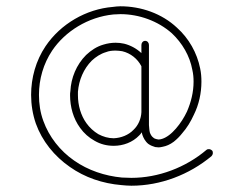

<svg xmlns="http://www.w3.org/2000/svg" viewBox="-20 -592 780 611"><path d="M398 -1C491 -1 582 -36 653 -95C658 -100 659 -108 655 -113C650 -118 642 -119 637 -115C571 -59 484 -26 398 -26C388 -26 378 -27 368 -27C314 -32 260 -50 216 -81C171 -112 136 -157 118 -207C108 -234 104 -262 104 -290C104 -340 118 -389 146 -431C187 -492 260 -538 341 -546C349 -546 356 -547 363 -547C423 -547 483 -525 527 -486C560 -455 584 -414 592 -370C595 -357 596 -345 596 -332C596 -299 588 -267 575 -237C566 -218 554 -199 540 -183C533 -175 526 -168 518 -162C510 -156 501 -151 492 -149C490 -149 487 -148 485 -148C483 -148 481 -149 479 -149C475 -150 471 -151 468 -154C462 -158 459 -165 457 -170C455 -177 455 -185 454 -194V-197V-239V-449C454 -456 449 -462 442 -462C435 -462 430 -456 430 -449V-423C414 -438 395 -448 375 -453C366 -455 357 -456 348 -456C335 -456 322 -454 309 -450C288 -444 270 -432 254 -417C223 -386 206 -344 204 -302C203 -297 203 -293 203 -289C203 -252 213 -215 235 -185C247 -168 263 -154 281 -144C300 -133 320 -128 342 -128C372 -128 402 -139 423 -161C426 -164 429 -167 431 -171C432 -168 432 -166 433 -163C436 -154 442 -142 452 -134C459 -129 467 -126 474 -124C478 -124 481 -123 485 -123C489 -123 493 -124 498 -125C509 -127 521 -132 533 -141C543 -149 552 -158 559 -167C575 -185 587 -205 597 -227C613 -259 621 -296 621 -332C621 -346 620 -360 617 -374C607 -424 581 -470 543 -504C495 -549 429 -572 363 -572C355 -572 347 -571 339 -570C254 -563 173 -516 125 -445C94 -399 79 -344 79 -290C79 -259 84 -228 94 -199C114 -143 153 -95 202 -61C250 -27 307 -8 366 -3C377 -2 387 -1 398 -1ZM369 -429C395 -423 418 -405 430 -381V-242V-239C430 -239 430 -239 430 -239C430 -237 430 -236 430 -235C429 -214 420 -193 405 -179C389 -162 365 -153 342 -152C325 -152 308 -157 293 -165C278 -174 265 -186 255 -200C237 -225 228 -257 228 -289C228 -292 228 -296 228 -300C231 -337 246 -373 272 -399C285 -411 300 -421 317 -426C327 -430 337 -431 348 -431C355 -431 362 -430 369 -429Z"/></svg>

Font: LS
Style: Light
Weight: 300
Designer: BSozoo
Foundry: BSozoo
Version: Version 001.000